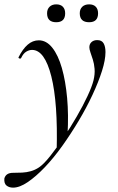

<svg xmlns="http://www.w3.org/2000/svg" viewBox="-78 -580 541 881"><path d="M-18 281Q-36 281 -48 271.5Q-60 262 -58 239Q-51 213 -18 213Q3 213 23.5 212Q44 211 63.5 205.5Q83 200 101 188Q123 173 152 136.5Q181 100 213 52.5Q245 5 274 -45Q303 -95 323.5 -139Q344 -183 351 -211Q358 -240 356 -264Q354 -288 348 -306.5Q342 -325 337 -339.5Q332 -354 332 -363Q332 -378 342 -387Q352 -396 368 -396Q389 -396 397.5 -381Q406 -366 406 -341Q406 -305 390 -254.5Q374 -204 346.5 -145Q319 -86 283.5 -26.5Q248 33 208.5 88.5Q169 144 128 187Q87 230 49.5 255.5Q12 281 -18 281ZM182 113Q188 -108 157.5 -229.5Q127 -351 69 -351Q56 -351 42.5 -343Q29 -335 19 -314Q17 -310 11.5 -311.5Q6 -313 7 -317Q26 -355 49 -375Q72 -395 100 -395Q135 -395 162 -361Q189 -327 206 -267.5Q223 -208 230 -130.5Q237 -53 232 35ZM331 -478Q288 -478 288 -519Q288 -538 299.5 -549Q311 -560 331 -560Q351 -560 361.5 -549Q372 -538 372 -519Q372 -478 331 -478ZM180 -478Q138 -478 138 -519Q138 -538 149.5 -549Q161 -560 180 -560Q200 -560 210.5 -549Q221 -538 221 -519Q221 -478 180 -478Z"/></svg>

Font: Cormorant
Style: Italic
Weight: 400
Italic angle: -10°
Designer: Christian Thalmann (Catharsis Fonts)
Foundry: Catharsis Fonts
Version: Version 4.000